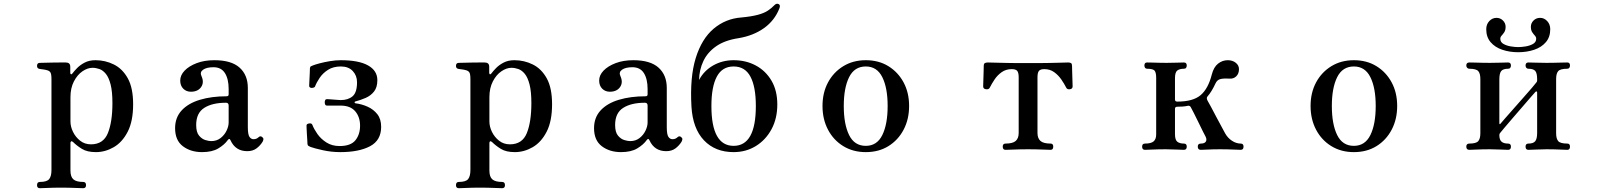

<svg xmlns="http://www.w3.org/2000/svg" viewBox="-20 -789 8449 1011"><path d="M190 202Q175 202 175 186Q175 169 190 169Q227 169 239 154Q251 139 251 106V-373Q251 -400 245 -408.5Q239 -417 225 -420Q219 -422 207 -423.5Q195 -425 189 -426Q175 -428 175 -442Q175 -458 190 -458Q193 -458 212 -458.5Q231 -459 255 -459.5Q279 -460 299.5 -460Q320 -460 326 -460Q350 -460 350 -438V-406Q350 -399 354 -398Q358 -397 362 -403Q370 -414 386 -430.5Q402 -447 426 -459.5Q450 -472 483 -472Q534 -472 579.5 -449.5Q625 -427 653 -376.5Q681 -326 681 -240Q681 -151 652.5 -95.5Q624 -40 579 -14Q534 12 485 12Q439 12 411.5 -5Q384 -22 365 -41Q358 -47 354.5 -44.5Q351 -42 351 -36V109Q351 142 366.5 155.5Q382 169 418 169Q433 169 433 186Q433 202 418 202Q411 202 389.5 201Q368 200 343 199.5Q318 199 301 199Q284 199 261 199.5Q238 200 218 201Q198 202 190 202ZM459 -29Q524 -29 548 -88Q572 -147 572 -246Q572 -307 562.5 -344Q553 -381 537.5 -400Q522 -419 503.5 -425.5Q485 -432 467 -432Q441 -432 414 -413.5Q387 -395 369 -360Q351 -325 351 -277V-150Q351 -122 364.5 -94.5Q378 -67 402 -48Q426 -29 459 -29Z M1044 12Q984 12 943 -19Q902 -50 902 -114Q902 -170 936.5 -207.5Q971 -245 1032.5 -263.5Q1094 -282 1173 -282Q1184 -282 1184 -292V-320Q1184 -373 1164.5 -404Q1145 -435 1104 -435Q1068 -435 1049.5 -422Q1031 -409 1041 -388Q1056 -355 1039 -330.5Q1022 -306 985 -306Q961 -306 945 -322Q929 -338 929 -365Q929 -393 952 -417Q975 -441 1015.5 -456.5Q1056 -472 1109 -472Q1198 -472 1241.5 -433Q1285 -394 1285 -326V-120Q1285 -81 1293.5 -68.5Q1302 -56 1315 -56Q1324 -56 1330.5 -59Q1337 -62 1341 -66Q1352 -77 1363 -65Q1368 -61 1367 -55Q1366 -49 1363 -43Q1350 -22 1330.5 -7.5Q1311 7 1282 7Q1220 7 1194 -50Q1188 -64 1179 -51Q1162 -27 1129.5 -7.5Q1097 12 1044 12ZM1092 -46Q1121 -46 1141.5 -62Q1162 -78 1173 -101Q1184 -124 1184 -144V-233Q1184 -248 1170 -248Q1098 -248 1055.5 -221Q1013 -194 1013 -131Q1013 -93 1028 -75Q1043 -57 1061.5 -51.5Q1080 -46 1092 -46Z M1772 12Q1725 12 1680 2Q1635 -8 1616 -15Q1609 -18 1604.5 -20.5Q1600 -23 1599 -31Q1599 -37 1598 -51.5Q1597 -66 1596 -83Q1595 -100 1594.5 -113Q1594 -126 1594 -128Q1594 -137 1608 -139Q1622 -141 1625 -131Q1633 -110 1651 -84Q1669 -58 1698.5 -39Q1728 -20 1768 -20Q1827 -20 1851.5 -50.5Q1876 -81 1876 -127Q1876 -173 1850.5 -203Q1825 -233 1773 -233H1701Q1690 -233 1690 -251Q1690 -257 1692.5 -262Q1695 -267 1702 -267Q1704 -267 1719 -266Q1734 -265 1751 -263.5Q1768 -262 1774 -262Q1813 -262 1836.5 -282Q1860 -302 1860 -356Q1860 -391 1837.5 -415Q1815 -439 1775 -439Q1735 -439 1707.5 -421.5Q1680 -404 1663.5 -379.5Q1647 -355 1639 -334Q1638 -330 1632 -328Q1626 -326 1621 -326Q1608 -327 1608 -337Q1608 -340 1609 -360Q1610 -380 1611 -401.5Q1612 -423 1612 -430Q1613 -438 1617.5 -440Q1622 -442 1629 -445Q1639 -449 1663 -455.5Q1687 -462 1717.5 -467Q1748 -472 1774 -472Q1869 -472 1918 -444.5Q1967 -417 1967 -367Q1967 -329 1949.5 -307Q1932 -285 1905.5 -273.5Q1879 -262 1852 -255Q1847 -254 1847 -250Q1847 -246 1852 -245Q1885 -241 1916 -227Q1947 -213 1967 -187.5Q1987 -162 1987 -121Q1987 -50 1928.5 -19Q1870 12 1772 12Z M2396 202Q2381 202 2381 186Q2381 169 2396 169Q2433 169 2445 154Q2457 139 2457 106V-373Q2457 -400 2451 -408.5Q2445 -417 2431 -420Q2425 -422 2413 -423.5Q2401 -425 2395 -426Q2381 -428 2381 -442Q2381 -458 2396 -458Q2399 -458 2418 -458.5Q2437 -459 2461 -459.5Q2485 -460 2505.5 -460Q2526 -460 2532 -460Q2556 -460 2556 -438V-406Q2556 -399 2560 -398Q2564 -397 2568 -403Q2576 -414 2592 -430.5Q2608 -447 2632 -459.5Q2656 -472 2689 -472Q2740 -472 2785.5 -449.5Q2831 -427 2859 -376.5Q2887 -326 2887 -240Q2887 -151 2858.5 -95.5Q2830 -40 2785 -14Q2740 12 2691 12Q2645 12 2617.5 -5Q2590 -22 2571 -41Q2564 -47 2560.5 -44.5Q2557 -42 2557 -36V109Q2557 142 2572.5 155.5Q2588 169 2624 169Q2639 169 2639 186Q2639 202 2624 202Q2617 202 2595.5 201Q2574 200 2549 199.5Q2524 199 2507 199Q2490 199 2467 199.5Q2444 200 2424 201Q2404 202 2396 202ZM2665 -29Q2730 -29 2754 -88Q2778 -147 2778 -246Q2778 -307 2768.5 -344Q2759 -381 2743.5 -400Q2728 -419 2709.5 -425.5Q2691 -432 2673 -432Q2647 -432 2620 -413.5Q2593 -395 2575 -360Q2557 -325 2557 -277V-150Q2557 -122 2570.5 -94.5Q2584 -67 2608 -48Q2632 -29 2665 -29Z M3250 12Q3190 12 3149 -19Q3108 -50 3108 -114Q3108 -170 3142.5 -207.5Q3177 -245 3238.5 -263.5Q3300 -282 3379 -282Q3390 -282 3390 -292V-320Q3390 -373 3370.5 -404Q3351 -435 3310 -435Q3274 -435 3255.5 -422Q3237 -409 3247 -388Q3262 -355 3245 -330.5Q3228 -306 3191 -306Q3167 -306 3151 -322Q3135 -338 3135 -365Q3135 -393 3158 -417Q3181 -441 3221.5 -456.5Q3262 -472 3315 -472Q3404 -472 3447.5 -433Q3491 -394 3491 -326V-120Q3491 -81 3499.5 -68.5Q3508 -56 3521 -56Q3530 -56 3536.5 -59Q3543 -62 3547 -66Q3558 -77 3569 -65Q3574 -61 3573 -55Q3572 -49 3569 -43Q3556 -22 3536.5 -7.5Q3517 7 3488 7Q3426 7 3400 -50Q3394 -64 3385 -51Q3368 -27 3335.5 -7.5Q3303 12 3250 12ZM3298 -46Q3327 -46 3347.5 -62Q3368 -78 3379 -101Q3390 -124 3390 -144V-233Q3390 -248 3376 -248Q3304 -248 3261.5 -221Q3219 -194 3219 -131Q3219 -93 3234 -75Q3249 -57 3267.5 -51.5Q3286 -46 3298 -46Z M3843 12Q3746 12 3687 -50Q3628 -112 3621 -227Q3612 -382 3643.5 -483.5Q3675 -585 3738 -638Q3801 -691 3884 -697Q3937 -702 3970.5 -711Q4004 -720 4024 -733.5Q4044 -747 4058 -762Q4069 -773 4080 -767.5Q4091 -762 4084 -745Q4059 -681 4003 -641Q3947 -601 3869 -588Q3796 -577 3750.5 -545Q3705 -513 3683.5 -467Q3662 -421 3661 -368Q3687 -417 3735.5 -444.5Q3784 -472 3843 -472Q3908 -472 3960 -444Q4012 -416 4042.5 -364Q4073 -312 4073 -239Q4073 -165 4042.5 -108.5Q4012 -52 3960 -20Q3908 12 3843 12ZM3843 -21Q3960 -21 3960 -231Q3960 -332 3931.5 -385.5Q3903 -439 3843 -439Q3783 -439 3754.5 -385.5Q3726 -332 3726 -231Q3726 -21 3843 -21Z M4539 12Q4472 12 4420.5 -19.5Q4369 -51 4340 -106Q4311 -161 4311 -231Q4311 -301 4340 -355Q4369 -409 4420.5 -440.5Q4472 -472 4539 -472Q4607 -472 4658 -440.5Q4709 -409 4738 -355Q4767 -301 4767 -231Q4767 -161 4738 -106Q4709 -51 4658 -19.5Q4607 12 4539 12ZM4539 -21Q4598 -21 4626 -78Q4654 -135 4654 -231Q4654 -326 4626 -382.5Q4598 -439 4539 -439Q4479 -439 4451 -382.5Q4423 -326 4423 -231Q4423 -135 4451 -78Q4479 -21 4539 -21Z M5275 0Q5260 0 5260 -17Q5260 -33 5275 -33Q5313 -33 5328.5 -47Q5344 -61 5344 -89V-382Q5344 -406 5336.5 -415.5Q5329 -425 5307 -425Q5277 -425 5254.5 -409Q5232 -393 5217 -370.5Q5202 -348 5192 -328Q5187 -317 5172 -319Q5157 -321 5157 -334Q5157 -337 5157.5 -351.5Q5158 -366 5158.5 -384Q5159 -402 5159.5 -418Q5160 -434 5160 -441Q5160 -453 5165.5 -456.5Q5171 -460 5182 -460Q5184 -460 5201 -459.5Q5218 -459 5242 -458.5Q5266 -458 5288 -457.5Q5310 -457 5322 -457H5465Q5481 -457 5503.5 -457.5Q5526 -458 5548 -458.5Q5570 -459 5586 -459.5Q5602 -460 5604 -460Q5615 -460 5620 -456.5Q5625 -453 5625 -441Q5625 -434 5625.5 -418Q5626 -402 5626.5 -384Q5627 -366 5627.5 -351.5Q5628 -337 5628 -334Q5628 -321 5613.5 -319Q5599 -317 5594 -328Q5584 -348 5568.5 -370.5Q5553 -393 5531 -409Q5509 -425 5479 -425Q5458 -425 5450.5 -415.5Q5443 -406 5443 -382V-89Q5443 -61 5458.5 -47Q5474 -33 5512 -33Q5526 -33 5526 -17Q5526 0 5512 0Q5505 0 5483 -1Q5461 -2 5436 -2.5Q5411 -3 5394 -3Q5377 -3 5352 -2.5Q5327 -2 5305 -1Q5283 0 5275 0Z M6009 0Q5994 0 5994 -17Q5994 -33 6009 -33Q6041 -33 6054.5 -44.5Q6068 -56 6068 -81V-379Q6068 -405 6060.5 -416Q6053 -427 6020 -427Q6013 -427 6009.5 -432Q6006 -437 6006 -444Q6006 -460 6020 -460Q6028 -460 6046 -459.5Q6064 -459 6085 -458.5Q6106 -458 6123 -458Q6149 -458 6176 -459Q6203 -460 6214 -460Q6229 -460 6229 -444Q6229 -437 6225.5 -432Q6222 -427 6214 -427Q6192 -427 6179.5 -418Q6167 -409 6167 -377V-265Q6167 -254 6179 -254Q6262 -254 6302 -288Q6342 -322 6361 -397Q6371 -436 6394 -454Q6417 -472 6445 -472Q6470 -472 6487 -458.5Q6504 -445 6504 -425Q6504 -401 6489.5 -387Q6475 -373 6452 -375Q6420 -377 6404 -372Q6388 -367 6380 -349Q6360 -306 6339 -282Q6331 -274 6338 -260Q6343 -252 6356 -227.5Q6369 -203 6384.5 -173.5Q6400 -144 6413.5 -119.5Q6427 -95 6431 -87Q6445 -62 6467.5 -47.5Q6490 -33 6513 -33Q6528 -33 6528 -17Q6528 0 6513 0Q6506 0 6486.5 -1Q6467 -2 6444.5 -2.5Q6422 -3 6405 -3Q6388 -3 6367 -2.5Q6346 -2 6328 -1Q6310 0 6303 0Q6287 0 6287 -17Q6287 -33 6303 -33Q6323 -33 6329.5 -43.5Q6336 -54 6328 -70Q6325 -75 6314.5 -96Q6304 -117 6291 -144Q6278 -171 6266.5 -193.5Q6255 -216 6251 -223Q6246 -234 6235 -232Q6222 -229 6208 -228Q6194 -227 6179 -227Q6167 -227 6167 -216V-83Q6167 -52 6179.5 -42.5Q6192 -33 6214 -33Q6229 -33 6229 -17Q6229 0 6214 0Q6203 0 6173.5 -1.5Q6144 -3 6118 -3Q6101 -3 6078 -2.5Q6055 -2 6035.5 -1Q6016 0 6009 0Z M7109 12Q7042 12 6990.5 -19.5Q6939 -51 6910 -106Q6881 -161 6881 -231Q6881 -301 6910 -355Q6939 -409 6990.5 -440.5Q7042 -472 7109 -472Q7177 -472 7228 -440.5Q7279 -409 7308 -355Q7337 -301 7337 -231Q7337 -161 7308 -106Q7279 -51 7228 -19.5Q7177 12 7109 12ZM7109 -21Q7168 -21 7196 -78Q7224 -135 7224 -231Q7224 -326 7196 -382.5Q7168 -439 7109 -439Q7049 -439 7021 -382.5Q6993 -326 6993 -231Q6993 -135 7021 -78Q7049 -21 7109 -21Z M7717 0Q7701 0 7701 -17Q7701 -33 7717 -33Q7753 -33 7764 -46Q7775 -59 7775 -87V-373Q7775 -402 7764 -414.5Q7753 -427 7717 -427Q7710 -427 7705.5 -432Q7701 -437 7701 -444Q7701 -460 7717 -460Q7724 -460 7743 -459.5Q7762 -459 7785 -458.5Q7808 -458 7825 -458Q7851 -458 7881 -459Q7911 -460 7921 -460Q7936 -460 7936 -444Q7936 -437 7932.5 -432Q7929 -427 7921 -427Q7895 -427 7885 -415Q7875 -403 7875 -371V-142Q7875 -129 7883 -140Q7886 -144 7904.5 -165Q7923 -186 7949 -215.5Q7975 -245 8001.5 -275Q8028 -305 8047 -327Q8066 -349 8070 -355Q8074 -359 8074 -365V-372Q8074 -404 8064 -415.5Q8054 -427 8028 -427Q8021 -427 8017 -432Q8013 -437 8013 -444Q8013 -460 8028 -460Q8039 -460 8069 -459Q8099 -458 8124 -458Q8141 -458 8163.5 -458.5Q8186 -459 8206 -459.5Q8226 -460 8233 -460Q8247 -460 8247 -444Q8247 -437 8243.5 -432Q8240 -427 8233 -427Q8196 -427 8185 -414.5Q8174 -402 8174 -373V-87Q8174 -59 8185 -46Q8196 -33 8233 -33Q8247 -33 8247 -17Q8247 0 8233 0Q8226 0 8206 -1Q8186 -2 8163.5 -2.5Q8141 -3 8124 -3Q8099 -3 8069 -1.5Q8039 0 8028 0Q8013 0 8013 -17Q8013 -33 8028 -33Q8054 -33 8064 -45.5Q8074 -58 8074 -89V-301Q8074 -306 8071 -307.5Q8068 -309 8064 -304Q8059 -299 8040.5 -277.5Q8022 -256 7996.5 -226.5Q7971 -197 7945.5 -167.5Q7920 -138 7902 -116.5Q7884 -95 7880 -90Q7875 -85 7875 -78Q7875 -53 7886.5 -43Q7898 -33 7921 -33Q7936 -33 7936 -17Q7936 0 7921 0Q7911 0 7881 -1.5Q7851 -3 7825 -3Q7808 -3 7785 -2.5Q7762 -2 7743 -1Q7724 0 7717 0ZM7974 -514Q7929 -514 7890.5 -527Q7852 -540 7829 -567Q7806 -594 7806 -635Q7806 -661 7822 -678Q7838 -695 7860 -695Q7880 -695 7894 -681Q7908 -667 7908 -648Q7908 -630 7901 -619.5Q7894 -609 7887 -601.5Q7880 -594 7880 -585Q7880 -567 7897 -557.5Q7914 -548 7936 -544.5Q7958 -541 7974 -541Q7991 -541 8013 -544.5Q8035 -548 8052 -557.5Q8069 -567 8069 -585Q8069 -594 8062 -601.5Q8055 -609 8048 -619.5Q8041 -630 8041 -648Q8041 -667 8055 -681Q8069 -695 8090 -695Q8111 -695 8127 -678Q8143 -661 8143 -635Q8143 -594 8120 -567Q8097 -540 8058.5 -527Q8020 -514 7974 -514Z"/></svg>

Font: Zen Old Mincho
Style: Bold
Weight: 700
Designer: Yoshimichi Ohira
Foundry: Positype
Version: Version 1.500